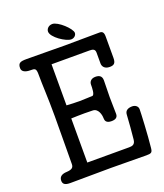

<svg xmlns="http://www.w3.org/2000/svg" viewBox="-171 -1085 1026 1199"><g transform="rotate(-20 342.0 -486.0)"><path d="M279 -936C279 -897 365 -841 399 -841C419 -841 434 -856 434 -872C434 -900 358 -972 320 -972C294 -972 279 -953 279 -936ZM613 -318C589 -318 565 -310 564 -281C562 -237 555 -162 551 -121C548 -87 528 -84 508 -84H230V-377C268 -378 280 -379 318 -379C345 -379 361 -378 372 -378C410 -378 420 -331 420 -310C420 -293 426 -275 461 -275C488 -275 503 -285 503 -308C503 -339 501 -382 501 -420C501 -458 503 -493 503 -531C503 -563 482 -570 460 -570C432 -570 418 -553 418 -533C418 -515 418 -464 401 -464C391 -464 346 -461 318 -461C279 -461 268 -462 230 -464V-737H482C504 -737 519 -733 519 -709V-637C519 -619 531 -597 566 -597C595 -597 607 -607 607 -643V-785C607 -813 597 -821 579 -821C461 -821 451 -819 352 -819C302 -819 183 -821 94 -821C52 -821 37 -815 37 -781C37 -758 60 -747 93 -747C121 -747 132 -747 132 -708C132 -627 138 -561 138 -425C138 -242 136 -237 136 -109C136 -87 127 -75 89 -73C61 -72 38 -62 38 -33C38 -11 51 0 86 0C167 0 275 -2 356 -2C437 -2 512 0 593 0C626 0 632 -5 635 -33C644 -114 651 -262 651 -285C651 -307 631 -318 613 -318Z"/></g></svg>

Font: Life Savers
Style: ExtraBold
Weight: 800
Designer: Pablo Impallari, Rodrigo Fuenzalida, Brenda Gallo
Foundry: Pablo Impallari, Rodrigo Fuenzalida, Brenda Gallo
Version: Version 3.000